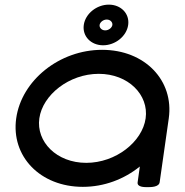

<svg xmlns="http://www.w3.org/2000/svg" viewBox="-20 -798 790 820"><path d="M416.1 -585.2C233.6 -585.2 72 -454.6 49.2 -292.6C26.5 -130.6 151.4 0 333.9 0C424.2 0 509.9 -32.3 577.2 -86.9L567.8 -19.5C564.8 1.5 596.5 1.3 610.1 1.3C624.8 1.3 659 1.2 661.9 -19.8L700.8 -292.6C723.5 -454.6 598.6 -585.2 416.1 -585.2ZM602 -292.6C588 -192.7 474.9 -102.5 348.3 -102.5C221.7 -102.5 133.9 -192.7 148 -292.6C162 -392.5 275.1 -482.7 401.7 -482.7C528.3 -482.7 616.1 -392.5 602 -292.6ZM459.9 -691.4C458.3 -680.1 445 -668.3 429.4 -668.3C413.8 -668.3 403.8 -680.1 405.4 -691.4C407 -702.7 420.3 -714.5 435.9 -714.5C451.5 -714.5 461.4 -702.7 459.9 -691.4ZM527.4 -691.4C534.2 -739.8 496.6 -778.2 444.8 -778.2C393.1 -778.2 344.6 -739.8 337.8 -691.4C331 -643 368.7 -604.6 420.4 -604.6C472.2 -604.6 520.6 -643 527.4 -691.4Z"/></svg>

Font: Hi.
Style: Black
Weight: 400
Designer: Mew Too, Robert Jablonski
Foundry: Cannot Into Space Fonts
Version: Version 1.996